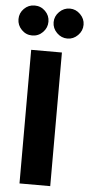

<svg xmlns="http://www.w3.org/2000/svg" viewBox="-74 -967 464 1002"><g transform="rotate(5 158.5 -466.0)"><path d="M251 -775Q219 -775 195.5 -798.5Q172 -822 172 -854Q172 -885 195.5 -908.5Q219 -932 251 -932Q282 -932 305.5 -908.5Q329 -885 329 -854Q329 -822 305.5 -798.5Q282 -775 251 -775ZM66 -775Q34 -775 11 -798.5Q-12 -822 -12 -854Q-12 -886 11 -909Q34 -932 66 -932Q99 -932 122 -909Q145 -886 145 -854Q145 -822 122 -798.5Q99 -775 66 -775ZM68 0V-700H229V0Z"/></g></svg>

Font: Figtree ExtraBold
Style: Regular
Weight: 800
Designer: Erik Kennedy
Foundry: Erik Kennedy
Version: Version 2.002